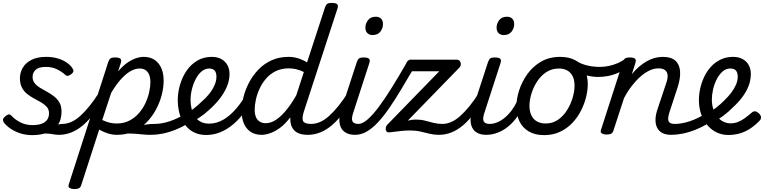

<svg xmlns="http://www.w3.org/2000/svg" viewBox="-24 -910 5252 1320"><path d="M267 -17Q296 -29 322.5 -38.5Q349 -48 370.5 -53Q392 -58 406 -58Q415 -58 417 -46.5Q419 -35 415 -20.5Q411 -6 402.5 5.5Q394 17 382 17Q362 17 341 13Q320 9 294.5 8Q269 7 235 13ZM197 19Q156 19 118.5 7.5Q81 -4 51.5 -23.5Q22 -43 3 -67Q-3 -76 -3.5 -86Q-4 -96 11 -109Q24 -121 35 -123Q46 -125 56 -113Q79 -88 116 -69Q153 -50 198 -50Q236 -50 261.5 -59Q287 -68 300 -86.5Q313 -105 313 -131Q313 -157 298.5 -174Q284 -191 261.5 -204.5Q239 -218 213 -231.5Q187 -245 164.5 -262.5Q142 -280 127.5 -306.5Q113 -333 113 -372Q113 -409 131.5 -442.5Q150 -476 190.5 -497.5Q231 -519 293 -519Q338 -519 374 -508Q410 -497 434.5 -480Q459 -463 471 -445Q481 -432 481 -422.5Q481 -413 467 -401Q455 -392 445 -389Q435 -386 424 -396Q400 -418 367 -434Q334 -450 291 -450Q242 -450 221 -430Q200 -410 200 -381Q200 -356 214.5 -338Q229 -320 251.5 -306.5Q274 -293 299.5 -279Q325 -265 347.5 -247.5Q370 -230 384.5 -205.5Q399 -181 399 -143Q399 -85 372 -49Q345 -13 299 3Q253 19 197 19Z M381 17Q367 17 360.5 5.5Q354 -6 356.5 -20.5Q359 -35 371 -46.5Q383 -58 404 -58Q434 -58 464.5 -71Q495 -84 526 -111.5Q557 -139 590.5 -180Q624 -221 659 -277Q668 -290 680 -289Q692 -288 698.5 -278.5Q705 -269 699 -257Q663 -187 625 -135Q587 -83 547.5 -49.5Q508 -16 466.5 0.5Q425 17 381 17Z M1006 17Q984 17 960.5 14.5Q937 12 911 10Q885 8 853 8Q821 8 782 13L814 -20Q845 -28 876.5 -35Q908 -42 937 -47Q966 -52 989.5 -55Q1013 -58 1029 -58Q1038 -58 1040.5 -46.5Q1043 -35 1039 -20.5Q1035 -6 1026.5 5.5Q1018 17 1006 17ZM486 390Q470 390 456 383Q442 376 449 357L720 -483Q727 -503 736.5 -509Q746 -515 765 -515Q796 -515 804.5 -505.5Q813 -496 806 -476L788 -419Q820 -457 851 -478.5Q882 -500 910.5 -509.5Q939 -519 964 -519Q1028 -519 1064.5 -475Q1101 -431 1101 -355Q1101 -309 1088 -258Q1075 -207 1049 -158Q1023 -109 984.5 -69.5Q946 -30 895 -6.5Q844 17 780 17Q748 17 717 7Q686 -3 658 -19L534 364Q530 377 519.5 383.5Q509 390 486 390ZM679 -85Q707 -72 730 -66.5Q753 -61 778 -61Q827 -61 865 -80.5Q903 -100 930.5 -131.5Q958 -163 975.5 -200.5Q993 -238 1001.5 -276Q1010 -314 1010 -345Q1010 -375 1001.5 -396Q993 -417 976.5 -428Q960 -439 935 -439Q904 -439 871 -419.5Q838 -400 805 -362.5Q772 -325 740 -271Z M1016 17Q997 17 991 5.5Q985 -6 989.5 -20.5Q994 -35 1007 -46.5Q1020 -58 1039 -58Q1087 -58 1142 -76Q1197 -94 1251 -128Q1262 -136 1272 -130.5Q1282 -125 1288 -113Q1294 -101 1293.5 -88.5Q1293 -76 1283 -70Q1234 -39 1186 -19.5Q1138 0 1095 8.5Q1052 17 1016 17Z M1240 -121Q1274 -138 1304.5 -161Q1335 -184 1360 -209Q1390 -234 1413.5 -263.5Q1437 -293 1450.5 -323.5Q1464 -354 1464 -382Q1464 -410 1452 -424.5Q1440 -439 1413 -439Q1399 -439 1392.5 -451Q1386 -463 1387.5 -479Q1389 -495 1400 -507Q1411 -519 1432 -519Q1471 -519 1498.5 -503.5Q1526 -488 1540 -461.5Q1554 -435 1554 -401Q1554 -357 1535.5 -313.5Q1517 -270 1485 -229.5Q1453 -189 1412 -153Q1382 -125 1345.5 -101Q1309 -77 1271 -57Z M1394 18Q1354 18 1322.5 5.5Q1291 -7 1267.5 -30Q1244 -53 1228.5 -83Q1213 -113 1205.5 -148Q1198 -183 1198 -219Q1198 -272 1213 -325Q1228 -378 1257.5 -422Q1287 -466 1331 -492.5Q1375 -519 1432 -519Q1443 -519 1445.5 -507Q1448 -495 1444.5 -479Q1441 -463 1433 -451Q1425 -439 1415 -439Q1386 -439 1362.5 -419.5Q1339 -400 1322 -367.5Q1305 -335 1295.5 -297Q1286 -259 1286 -223Q1286 -192 1293 -162.5Q1300 -133 1315 -110Q1330 -87 1354.5 -73.5Q1379 -60 1414 -60Q1465 -60 1512 -87.5Q1559 -115 1603 -167Q1647 -219 1686 -292Q1691 -300 1703.5 -299Q1716 -298 1726.5 -289.5Q1737 -281 1731 -266Q1699 -198 1661 -145Q1623 -92 1579.5 -55.5Q1536 -19 1489.5 -0.5Q1443 18 1394 18Z M1775 17Q1732 17 1701 -2.5Q1670 -22 1653.5 -59Q1637 -96 1637 -146Q1637 -190 1649.5 -241Q1662 -292 1687.5 -341Q1713 -390 1751.5 -430.5Q1790 -471 1842 -495Q1894 -519 1960 -519Q1994 -519 2026 -509Q2058 -499 2087 -481L2210 -858Q2217 -878 2226.5 -884Q2236 -890 2255 -890Q2286 -890 2294.5 -880.5Q2303 -871 2296 -851L2065 -143Q2050 -95 2060.5 -76.5Q2071 -58 2115 -58Q2127 -58 2132.5 -46.5Q2138 -35 2135.5 -20.5Q2133 -6 2122 5.5Q2111 17 2092 17Q2057 17 2033.5 8Q2010 -1 1996.5 -16.5Q1983 -32 1977 -52Q1971 -72 1972 -93L1971 -103Q1937 -57 1901 -31Q1865 -5 1832.5 6Q1800 17 1775 17ZM1803 -63Q1838 -63 1873 -86Q1908 -109 1943.5 -152Q1979 -195 2013 -255L2065 -415Q2036 -429 2011 -434.5Q1986 -440 1961 -440Q1911 -440 1872 -421Q1833 -402 1805.5 -370Q1778 -338 1760.5 -300Q1743 -262 1735 -224.5Q1727 -187 1727 -157Q1727 -126 1735.5 -105.5Q1744 -85 1761.5 -74Q1779 -63 1803 -63Z M2092 17Q2078 17 2071.5 5.5Q2065 -6 2067.5 -20.5Q2070 -35 2082 -46.5Q2094 -58 2115 -58Q2145 -58 2175.5 -71Q2206 -84 2237 -111.5Q2268 -139 2301.5 -180Q2335 -221 2370 -277Q2379 -290 2391 -289Q2403 -288 2409.5 -278.5Q2416 -269 2410 -257Q2374 -187 2336 -135Q2298 -83 2258.5 -49.5Q2219 -16 2177.5 0.5Q2136 17 2092 17Z M2418 17Q2381 17 2356.5 4Q2332 -9 2320.5 -32.5Q2309 -56 2309 -86Q2309 -116 2321 -152L2429 -483Q2436 -503 2445.5 -509Q2455 -515 2474 -515Q2505 -515 2513.5 -505.5Q2522 -496 2515 -476L2407 -143Q2390 -95 2399 -76.5Q2408 -58 2441 -58Q2455 -58 2461 -46.5Q2467 -35 2464.5 -20.5Q2462 -6 2450.5 5.5Q2439 17 2418 17ZM2536 -669Q2516 -669 2502 -682Q2488 -695 2488 -720Q2488 -747 2505.5 -771Q2523 -795 2560 -795Q2581 -795 2595 -782.5Q2609 -770 2609 -744Q2609 -717 2591.5 -693Q2574 -669 2536 -669Z M2417 17Q2403 17 2397.5 5.5Q2392 -6 2395 -20.5Q2398 -35 2409.5 -46.5Q2421 -58 2440 -58Q2468 -58 2504 -89.5Q2540 -121 2582 -177.5Q2624 -234 2670.5 -309Q2717 -384 2767 -471Q2774 -482 2784.5 -482Q2795 -482 2805 -475Q2815 -468 2819.5 -457.5Q2824 -447 2818 -437Q2773 -360 2731.5 -291Q2690 -222 2651 -165.5Q2612 -109 2573.5 -68Q2535 -27 2496.5 -5Q2458 17 2417 17Z M2994 17Q2960 17 2929.5 9.5Q2899 2 2867 -5.5Q2835 -13 2795 -13Q2767 -13 2737 -10Q2707 -7 2683 -3.5Q2659 0 2647 0Q2637 0 2631.5 -9Q2626 -18 2628 -31Q2630 -44 2641 -55L2996 -420H2777Q2766 -420 2762 -430Q2758 -440 2763 -460Q2769 -480 2778.5 -490Q2788 -500 2799 -500H3113Q3130 -500 3137.5 -490Q3145 -480 3144 -467Q3143 -454 3134 -445L2780 -81Q2797 -85 2810.5 -86.5Q2824 -88 2835 -88Q2869 -88 2898 -80.5Q2927 -73 2956 -65.5Q2985 -58 3017 -58Q3029 -58 3032 -48Q3035 -38 3030 -18Q3026 0 3017 8.5Q3008 17 2994 17Z M2994 17Q2980 17 2973.5 5.5Q2967 -6 2969.5 -20.5Q2972 -35 2984 -46.5Q2996 -58 3017 -58Q3047 -58 3077.5 -71Q3108 -84 3139 -111.5Q3170 -139 3203.5 -180Q3237 -221 3272 -277Q3281 -290 3293 -289Q3305 -288 3311.5 -278.5Q3318 -269 3312 -257Q3276 -187 3238 -135Q3200 -83 3160.5 -49.5Q3121 -16 3079.5 0.5Q3038 17 2994 17Z M3320 17Q3283 17 3258.5 4Q3234 -9 3222.5 -32.5Q3211 -56 3211 -86Q3211 -116 3223 -152L3331 -483Q3338 -503 3347.5 -509Q3357 -515 3376 -515Q3407 -515 3415.5 -505.5Q3424 -496 3417 -476L3309 -143Q3292 -95 3301 -76.5Q3310 -58 3343 -58Q3357 -58 3363 -46.5Q3369 -35 3366.5 -20.5Q3364 -6 3352.5 5.5Q3341 17 3320 17ZM3438 -669Q3418 -669 3404 -682Q3390 -695 3390 -720Q3390 -747 3407.5 -771Q3425 -795 3462 -795Q3483 -795 3497 -782.5Q3511 -770 3511 -744Q3511 -717 3493.5 -693Q3476 -669 3438 -669Z M3319 17Q3305 17 3298.5 5.5Q3292 -6 3294.5 -20.5Q3297 -35 3309 -46.5Q3321 -58 3342 -58Q3368 -58 3394.5 -69Q3421 -80 3447 -101.5Q3473 -123 3495 -153Q3517 -183 3534 -220Q3539 -235 3551.5 -234.5Q3564 -234 3573.5 -224.5Q3583 -215 3579 -201Q3561 -150 3533 -109.5Q3505 -69 3471 -41Q3437 -13 3398 2Q3359 17 3319 17Z M3717 19Q3655 19 3612 -6Q3569 -31 3547.5 -75.5Q3526 -120 3526 -176Q3526 -229 3545 -288.5Q3564 -348 3601.5 -400.5Q3639 -453 3695.5 -486Q3752 -519 3827 -519Q3889 -519 3931.5 -495.5Q3974 -472 3995.5 -429.5Q4017 -387 4017 -331Q4017 -291 4005.5 -243.5Q3994 -196 3970.5 -149.5Q3947 -103 3911 -65Q3875 -27 3826.5 -4Q3778 19 3717 19ZM3727 -61Q3776 -61 3813 -87Q3850 -113 3875 -153.5Q3900 -194 3913 -238.5Q3926 -283 3926 -321Q3926 -360 3913 -386Q3900 -412 3876 -425.5Q3852 -439 3819 -439Q3769 -439 3731 -413.5Q3693 -388 3667.5 -348Q3642 -308 3629 -264Q3616 -220 3616 -183Q3616 -144 3629.5 -116.5Q3643 -89 3668 -75Q3693 -61 3727 -61Z M4089 -381Q4047 -381 4003 -393Q3959 -405 3913 -435Q3900 -442 3898.5 -454Q3897 -466 3902.5 -477Q3908 -488 3917 -493.5Q3926 -499 3934 -494Q3970 -470 4012.5 -460Q4055 -450 4101 -450Q4130 -450 4161.5 -456.5Q4193 -463 4223 -476Q4253 -489 4275 -506Q4285 -513 4294 -509Q4303 -505 4308 -495Q4313 -485 4312.5 -473.5Q4312 -462 4304 -455Q4264 -426 4226 -409.5Q4188 -393 4153.5 -387Q4119 -381 4089 -381Z M4591 17Q4553 17 4529 4Q4505 -9 4493.5 -32.5Q4482 -56 4482.5 -86.5Q4483 -117 4494 -152L4558 -344Q4568 -374 4565.5 -395.5Q4563 -417 4547.5 -428.5Q4532 -440 4502 -440Q4472 -440 4440.5 -425Q4409 -410 4378.5 -383Q4348 -356 4319 -318.5Q4290 -281 4266 -235L4193 -11Q4189 2 4178.5 8.5Q4168 15 4145 15Q4129 15 4115 8Q4101 1 4108 -18L4258 -483Q4265 -503 4274.5 -509Q4284 -515 4303 -515Q4334 -515 4342.5 -505.5Q4351 -496 4344 -476L4320 -400Q4343 -429 4369 -451Q4395 -473 4422 -488.5Q4449 -504 4477 -511.5Q4505 -519 4533 -519Q4590 -519 4619 -493Q4648 -467 4651.5 -420Q4655 -373 4635 -311L4580 -143Q4564 -95 4572.5 -76.5Q4581 -58 4614 -58Q4628 -58 4634 -46.5Q4640 -35 4637.5 -20.5Q4635 -6 4623.5 5.5Q4612 17 4591 17Z M4591 17Q4572 17 4566 5.5Q4560 -6 4564.5 -20.5Q4569 -35 4582 -46.5Q4595 -58 4614 -58Q4662 -58 4717 -76Q4772 -94 4826 -128Q4837 -136 4847 -130.5Q4857 -125 4863 -113Q4869 -101 4868.5 -88.5Q4868 -76 4858 -70Q4809 -39 4761 -19.5Q4713 0 4670 8.5Q4627 17 4591 17Z M4828 -123Q4866 -144 4899 -169.5Q4932 -195 4958 -222Q4983 -246 5003.5 -273Q5024 -300 5036 -328Q5048 -356 5048 -382Q5048 -410 5036 -424.5Q5024 -439 4997 -439Q4966 -439 4942.5 -417.5Q4919 -396 4902.5 -363Q4886 -330 4878 -293.5Q4870 -257 4870 -227Q4870 -190 4880 -159.5Q4890 -129 4908 -107Q4926 -85 4949.5 -73.5Q4973 -62 4999 -62Q5025 -62 5049.5 -71.5Q5074 -81 5097 -98Q5120 -115 5142 -134Q5156 -147 5169 -144.5Q5182 -142 5193 -131Q5206 -119 5208 -105.5Q5210 -92 5197 -79Q5164 -45 5129 -23Q5094 -1 5057.5 8.5Q5021 18 4983 18Q4949 18 4918 6.5Q4887 -5 4862 -26.5Q4837 -48 4818.5 -78Q4800 -108 4790.5 -144.5Q4781 -181 4781 -222Q4781 -261 4790 -302Q4799 -343 4817.5 -382Q4836 -421 4864 -451.5Q4892 -482 4930 -500.5Q4968 -519 5016 -519Q5055 -519 5082.5 -503.5Q5110 -488 5124 -461.5Q5138 -435 5138 -401Q5138 -359 5122.5 -319Q5107 -279 5079.5 -242.5Q5052 -206 5017 -174Q4985 -141 4946 -112Q4907 -83 4863 -60Z"/></svg>

Font: Playwrite DK Uloopet
Style: Regular
Weight: 400
Designer: Veronika Burian, José Scaglione
Foundry: TypeTogether
Version: Version 1.002